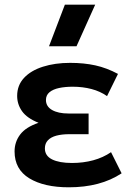

<svg xmlns="http://www.w3.org/2000/svg" viewBox="-20 -782 560 817"><path d="M273 15Q167.5 15 104.8 -23.2Q42 -61.5 42 -137.5Q42 -178 65.8 -209.5Q89.5 -241 144 -259.5Q95 -279 74 -308.5Q53 -338 53 -374Q53 -419 82.2 -450.5Q111.5 -482 162.8 -498.2Q214 -514.5 278.5 -514.5Q337 -514.5 385.8 -503.8Q434.5 -493 482 -467.5L435.5 -373Q406.5 -393.5 369.2 -403.2Q332 -413 289.5 -413Q257 -413 231.2 -407.5Q205.5 -402 190.5 -389.5Q175.5 -377 175.5 -356.5Q175.5 -329 201.5 -314Q227.5 -299 271.5 -299H357V-211H275.5Q243.5 -211 220 -204.8Q196.5 -198.5 183.8 -185Q171 -171.5 171 -150.5Q171 -119 201.5 -103.8Q232 -88.5 286.5 -88.5Q334.5 -88.5 376.8 -100Q419 -111.5 452.5 -134.5L497.5 -44.5Q452 -14.5 396 0.2Q340 15 273 15ZM188.5 -585 256 -762H385L305.5 -585Z"/></svg>

Font: Geologica Thin Roman Medium
Style: Regular
Weight: 500
Version: Version 1.010;gftools[0.9.28]